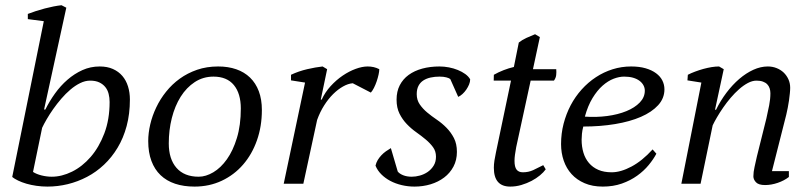

<svg xmlns="http://www.w3.org/2000/svg" viewBox="-20 -690 3040 721"><path d="M144.5 -610.4 84.5 -618.2V-637.7Q98.1 -643.1 114.7 -648.4Q131.3 -653.8 148.2 -658.2Q165 -662.6 181.2 -665.8Q197.3 -668.9 210.9 -670.4L229 -661.1L145.5 -278.8H150.4Q165.5 -309.6 186.5 -338.9Q207.5 -368.2 233.4 -390.6Q259.3 -413.1 289.6 -426.8Q319.8 -440.4 354.5 -440.4Q382.8 -440.4 404.1 -430.9Q425.3 -421.4 439.5 -404.8Q453.6 -388.2 460.7 -365.5Q467.8 -342.8 467.8 -316.4Q467.8 -262.2 455.6 -216.8Q443.4 -171.4 421.6 -135.3Q399.9 -99.1 370.6 -71.5Q341.3 -43.9 306.9 -25.9Q272.5 -7.8 234.6 1.5Q196.8 10.7 158.2 10.7Q137.2 10.7 116.9 7.8Q96.7 4.9 79.1 -0.2Q61.5 -5.4 47.9 -12Q34.2 -18.6 25.9 -25.4ZM318.4 -387.2Q299.8 -387.2 281 -377.9Q262.2 -368.7 244.4 -353.5Q226.6 -338.4 210.2 -319.3Q193.8 -300.3 179.9 -280.5Q166 -260.7 155.3 -242.2Q144.5 -223.6 138.2 -210L104 -44.4Q116.7 -36.1 136.2 -31.2Q155.8 -26.4 174.3 -26.4Q211.9 -26.4 250.5 -45.4Q289.1 -64.5 320.6 -100.8Q352.1 -137.2 371.8 -189.2Q391.6 -241.2 391.6 -307.1Q391.6 -323.2 387.9 -337.6Q384.3 -352.1 375.5 -363Q366.7 -374 352.8 -380.6Q338.9 -387.2 318.4 -387.2Z M536.6 -160.2Q536.6 -190.4 544.2 -222.9Q551.8 -255.4 566.7 -286.6Q581.5 -317.9 603.8 -345.7Q626 -373.5 655 -394.5Q684.1 -415.5 720.2 -428Q756.3 -440.4 799.3 -440.4Q836.9 -440.4 867.2 -429.9Q897.5 -419.4 918.9 -398.7Q940.4 -377.9 951.9 -347.4Q963.4 -316.9 963.4 -276.9Q963.4 -215.3 944.8 -162.8Q926.3 -110.4 892.8 -71.8Q859.4 -33.2 812.7 -11.2Q766.1 10.7 710.4 10.7Q669.9 10.7 637.7 0Q605.5 -10.7 583 -32.2Q560.5 -53.7 548.6 -85.7Q536.6 -117.7 536.6 -160.2ZM781.7 -402.3Q742.7 -402.3 711.4 -381.8Q680.2 -361.3 658.4 -326.7Q636.7 -292 625.2 -246.6Q613.8 -201.2 613.8 -151.4Q613.8 -92.8 642.8 -59.6Q671.9 -26.4 726.1 -26.4Q752.9 -26.4 781 -43Q809.1 -59.6 832 -91.8Q855 -124 869.6 -171.9Q884.3 -219.7 884.3 -282.7Q884.3 -338.9 858.2 -370.6Q832 -402.3 781.7 -402.3Z M1304.7 -377.4Q1287.1 -376 1268.1 -365.2Q1249 -354.5 1231 -336.7Q1212.9 -318.8 1197.3 -294.2Q1181.6 -269.5 1170.9 -239.7L1119.1 0H1045.4L1125.5 -379.9L1072.8 -388.2V-409.2Q1102.1 -422.9 1133.5 -430.2Q1165 -437.5 1191.4 -440.4L1208.5 -430.2L1184.6 -315.9H1188Q1200.7 -343.8 1221.7 -366.7Q1242.7 -389.6 1266.8 -406Q1291 -422.4 1315.7 -431.4Q1340.3 -440.4 1360.8 -440.4Q1372.1 -440.4 1383.1 -438Q1394 -435.5 1404.3 -430.2Q1404.3 -421.9 1401.6 -409.7Q1398.9 -397.5 1394.5 -384.5Q1390.1 -371.6 1384.3 -360.1Q1378.4 -348.6 1372.6 -342.3Z M1617.2 -101.6Q1617.2 -122.1 1606.2 -137.2Q1595.2 -152.3 1578.9 -166Q1562.5 -179.7 1543.2 -193.4Q1523.9 -207 1507.6 -224.1Q1491.2 -241.2 1480.2 -263.2Q1469.2 -285.2 1469.2 -315.9Q1469.2 -346.7 1481.2 -369.9Q1493.2 -393.1 1514.6 -408.7Q1536.1 -424.3 1565.7 -432.4Q1595.2 -440.4 1630.4 -440.4Q1647.9 -440.4 1665.8 -437Q1683.6 -433.6 1699.2 -427.2Q1714.8 -420.9 1727.3 -411.9Q1739.7 -402.8 1745.6 -392.1Q1745.6 -382.8 1741.5 -372.8Q1737.3 -362.8 1731 -353.5Q1724.6 -344.2 1716.6 -336.9Q1708.5 -329.6 1700.7 -326.2L1670.9 -393.1Q1667 -396.5 1656.5 -399.4Q1646 -402.3 1630.4 -402.3Q1612.8 -402.3 1597.2 -398.9Q1581.5 -395.5 1569.8 -387.9Q1558.1 -380.4 1551.5 -367.7Q1544.9 -355 1544.9 -336.4Q1544.9 -314.5 1556.2 -298.1Q1567.4 -281.7 1584 -267.8Q1600.6 -253.9 1620.4 -240.5Q1640.1 -227.1 1656.7 -210.2Q1673.3 -193.4 1684.6 -171.6Q1695.8 -149.9 1695.8 -119.6Q1695.8 -88.9 1682.9 -64.5Q1669.9 -40 1647.9 -23.4Q1626 -6.8 1597.2 2Q1568.4 10.7 1536.6 10.7Q1511.7 10.7 1488.3 5.1Q1464.8 -0.5 1445.6 -10.7Q1426.3 -21 1411.9 -35.4Q1397.5 -49.8 1390.1 -67.9Q1392.6 -79.1 1398.4 -88.9Q1404.3 -98.6 1412.1 -106.9Q1419.9 -115.2 1429.2 -121.8Q1438.5 -128.4 1447.8 -133.8L1473.6 -45.9Q1480 -37.6 1493.9 -32Q1507.8 -26.4 1526.4 -26.4Q1541 -26.4 1556.9 -30.8Q1572.8 -35.2 1586.2 -44.4Q1599.6 -53.7 1608.4 -67.9Q1617.2 -82 1617.2 -101.6Z M1834.5 -409.2Q1851.6 -418.9 1871.1 -426.5Q1890.6 -434.1 1909.7 -438.5L1928.2 -530.3Q1940.4 -540 1956.3 -547.4Q1972.2 -554.7 1989.3 -561.5L2007.3 -550.8L1981.4 -430.2H2068.8Q2069.8 -419.4 2068.6 -408.2Q2067.4 -397 2060.1 -387.2H1972.7L1918.5 -137.7Q1915.5 -121.1 1913.8 -108.9Q1912.1 -96.7 1912.1 -85.9Q1912.1 -63 1919.9 -53Q1927.7 -43 1943.4 -43Q1964.4 -43 1981.9 -51Q1999.5 -59.1 2020 -69.8L2029.3 -54.2Q2021.5 -43 2007.6 -31.5Q1993.7 -20 1976.1 -10.7Q1958.5 -1.5 1938 4.6Q1917.5 10.7 1896 10.7Q1834.5 10.7 1834.5 -60.1Q1834.5 -72.8 1836.7 -87.2Q1838.9 -101.6 1842.3 -117.2L1898.9 -387.2H1834Z M2444.8 -112.8Q2434.1 -92.3 2416 -70.3Q2397.9 -48.3 2372.8 -30.3Q2347.7 -12.2 2315.2 -0.7Q2282.7 10.7 2243.7 10.7Q2204.6 10.7 2175.3 -2Q2146 -14.6 2126.5 -36.1Q2106.9 -57.6 2096.9 -86.7Q2086.9 -115.7 2086.9 -148.9Q2086.9 -188.5 2096.4 -225.3Q2106 -262.2 2123 -294.7Q2140.1 -327.1 2164.3 -354Q2188.5 -380.9 2217.8 -400.1Q2247.1 -419.4 2280.5 -429.9Q2314 -440.4 2350.1 -440.4Q2380.9 -440.4 2404.3 -433.6Q2427.7 -426.8 2443.6 -415Q2459.5 -403.3 2467.3 -387.7Q2475.1 -372.1 2475.1 -354.5Q2475.1 -320.8 2451.4 -294.9Q2427.7 -269 2386.7 -251.2Q2345.7 -233.4 2290 -224.1Q2234.4 -214.8 2170.4 -214.8Q2166.5 -200.7 2165.3 -187.5Q2164.1 -174.3 2164.1 -165.5Q2164.1 -139.2 2170.9 -116.7Q2177.7 -94.2 2191.7 -77.9Q2205.6 -61.5 2226.8 -52.2Q2248 -43 2276.9 -43Q2311 -43 2351.3 -64.5Q2391.6 -85.9 2430.7 -128.9ZM2323.7 -402.3Q2305.2 -402.3 2284.2 -394.3Q2263.2 -386.2 2242.9 -368.4Q2222.7 -350.6 2205.1 -321.8Q2187.5 -293 2176.3 -252Q2219.7 -249 2260.3 -254.4Q2300.8 -259.8 2332.3 -272.7Q2363.8 -285.6 2382.6 -305.2Q2401.4 -324.7 2401.4 -349.6Q2401.4 -360.4 2396.2 -369.9Q2391.1 -379.4 2381.3 -386.7Q2371.6 -394 2357.2 -398.2Q2342.8 -402.3 2323.7 -402.3Z M2857.9 -245.1Q2863.8 -271.5 2868.4 -294.7Q2873 -317.9 2873 -339.8Q2873 -349.6 2870.1 -358.4Q2867.2 -367.2 2861.1 -373.5Q2855 -379.9 2845 -383.5Q2835 -387.2 2820.8 -387.2Q2805.2 -387.2 2788.6 -378.4Q2772 -369.6 2755.6 -355.2Q2739.3 -340.8 2723.9 -322.8Q2708.5 -304.7 2695.6 -285.9Q2682.6 -267.1 2672.4 -249.5Q2662.1 -231.9 2656.2 -219.2L2610.8 0H2538.6L2613.8 -379.9L2561.5 -388.2L2563 -409.2Q2575.2 -415.5 2590.3 -421.1Q2605.5 -426.8 2621.3 -431.2Q2637.2 -435.5 2652.3 -438Q2667.5 -440.4 2680.2 -440.4L2697.8 -430.2L2665 -277.8H2668.9Q2685.5 -312 2708 -341.8Q2730.5 -371.6 2756.1 -393.6Q2781.7 -415.5 2809.1 -428Q2836.4 -440.4 2863.3 -440.4Q2880.9 -440.4 2896.2 -434.3Q2911.6 -428.2 2922.9 -417.5Q2934.1 -406.7 2940.7 -392.1Q2947.3 -377.4 2947.3 -360.4Q2947.3 -351.1 2946 -338.9Q2944.8 -326.7 2942.9 -313Q2940.9 -299.3 2938.2 -285.4Q2935.5 -271.5 2932.6 -259.3L2878.9 -47.4H2942.4V-25.4Q2924.8 -11.7 2900.6 -3.4Q2876.5 4.9 2853 4.9Q2828.6 4.9 2818.8 -5.6Q2809.1 -16.1 2809.1 -27.8Q2809.1 -43.9 2813.5 -63Q2817.9 -82 2822.3 -102.5Z"/></svg>

Font: PT Astra Serif
Style: Italic
Weight: 400
Italic angle: -16°
Designer: A.Korolkova, I. Chaeva
Foundry: ParaType Ltd
Version: Version 1.001